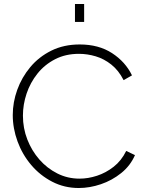

<svg xmlns="http://www.w3.org/2000/svg" viewBox="-20 -937 730 963"><path d="M44 -360Q44 -424 66.5 -486.5Q89 -549 132 -600.5Q175 -652 237.5 -683Q300 -714 380 -714Q475 -714 542 -670.5Q609 -627 642 -559L600 -535Q575 -584 538.5 -613Q502 -642 460 -654.5Q418 -667 376 -667Q309 -667 256.5 -640Q204 -613 168 -568Q132 -523 113.5 -468Q95 -413 95 -357Q95 -294 117 -237.5Q139 -181 177.5 -137Q216 -93 267.5 -67Q319 -41 379 -41Q422 -41 466.5 -55.5Q511 -70 550 -100.5Q589 -131 613 -180L657 -159Q634 -106 588 -69Q542 -32 486 -13Q430 6 375 6Q303 6 242 -25.5Q181 -57 136.5 -109.5Q92 -162 68 -227.5Q44 -293 44 -360ZM356 -827V-917H402V-827Z"/></svg>

Font: Raleway Thin Light
Style: Regular
Weight: 300
Version: Version 4.026